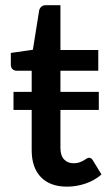

<svg xmlns="http://www.w3.org/2000/svg" viewBox="-20 -690 410 718"><path d="M30.5 -346.5H98.5V-425.5H42.5Q33.5 -425.5 27 -431.2Q20.5 -437 20.5 -448.5V-492L103 -504L126.5 -651.5Q129 -660 135 -665.2Q141 -670.5 151 -670.5H206V-503H347.5V-425.5H206V-346.5H349.5V-279H206V-136Q206 -108.5 219.5 -94Q233 -79.5 255.5 -79.5Q268 -79.5 277 -82.8Q286 -86 292.5 -89.8Q299 -93.5 303.8 -96.8Q308.5 -100 313 -100Q322 -100 327.5 -90L359.5 -37.5Q334.5 -15.5 300.5 -3.8Q266.5 8 230.5 8Q167 8 132.8 -27.8Q98.5 -63.5 98.5 -128.5V-279H30.5Z"/></svg>

Font: Lato 2
Style: Regular
Weight: 600
Designer: Lukasz Dziedzic with Adam Twardoch and Botio Nikoltchev
Foundry: tyPoland Lukasz Dziedzic
Version: Version 2.015; 2015-08-06; http://www.latofonts.com/